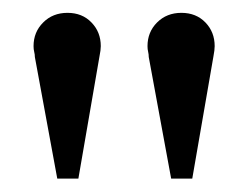

<svg xmlns="http://www.w3.org/2000/svg" viewBox="-20 -880 380 293"><path d="M241.2 -607.4 207 -793Q207 -796.9 206.1 -800.8Q205.1 -804.7 205.1 -809.6Q205.1 -831.1 219.7 -845.7Q234.4 -860.4 256.8 -860.4Q279.3 -860.4 293.5 -845.7Q307.6 -831.1 307.6 -809.6Q307.6 -803.7 305.7 -793.9L273.4 -607.4ZM67.4 -607.4 33.2 -793Q33.2 -796.9 32.2 -800.8Q31.2 -804.7 31.2 -809.6Q31.2 -831.1 45.9 -845.7Q60.5 -860.4 83 -860.4Q105.5 -860.4 119.6 -845.7Q133.8 -831.1 133.8 -809.6Q133.8 -803.7 131.8 -793.9L99.6 -607.4Z"/></svg>

Font: Uchen
Style: Regular
Weight: 400
Designer: Christopher J. Fynn
Foundry: Christopher J. Fynn for DDC
Version: Version 1.000 preliminary